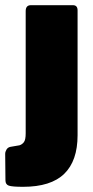

<svg xmlns="http://www.w3.org/2000/svg" viewBox="-57 -550 360 740"><path d="M242 -29Q242 70 190.5 120Q139 170 32 170Q-10 170 -23 165.5Q-36 161 -36 145L-37 43Q-37 35 -32 26.5Q-27 18 -17 16L18 10Q28 7 35 -2Q42 -11 42 -36V-507Q42 -530 62 -530H224Q242 -530 242 -510V-29Z"/></svg>

Font: Libre Franklin Thin Black
Style: Regular
Weight: 900
Version: Version 3.000